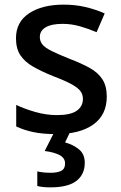

<svg xmlns="http://www.w3.org/2000/svg" viewBox="-20 -569 524 829"><path d="M441 -152Q441 -73 383 -31.5Q325 10 222 10Q165 10 124.5 1.5Q84 -7 50 -23V-116Q85 -99 132.5 -85.5Q180 -72 225 -72Q285 -72 311.5 -91Q338 -110 338 -142Q338 -160 328 -174.5Q318 -189 290.5 -204.5Q263 -220 210 -240Q158 -261 122.5 -281.5Q87 -302 68 -330.5Q49 -359 49 -404Q49 -474 105.5 -511.5Q162 -549 255 -549Q304 -549 347.5 -539Q391 -529 432 -511L397 -430Q362 -445 325 -455.5Q288 -466 250 -466Q202 -466 177 -451Q152 -436 152 -409Q152 -390 164 -376Q176 -362 204.5 -348Q233 -334 283 -314Q333 -295 368.5 -275Q404 -255 422.5 -226Q441 -197 441 -152ZM346 134Q346 184 310 212Q274 240 197 240Q163 240 141 234V171Q166 177 199 177Q228 177 244.5 168.5Q261 160 261 137Q261 113 237 100.5Q213 88 173 83L215 0H283L261 46Q295 55 320.5 75.5Q346 96 346 134Z"/></svg>

Font: Noto Sans Sinhala UI Medium
Style: Regular
Weight: 500
Designer: Jelle Bosma - Monotype Design Team
Foundry: Monotype Imaging Inc.
Version: Version 2.006; ttfautohint (v1.8.4.7-5d5b)